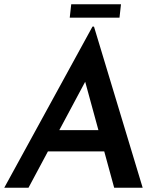

<svg xmlns="http://www.w3.org/2000/svg" viewBox="-25 -883 744 903"><path d="M109 0H-5L410 -758H417L646 0H512L355 -574L446 -630ZM230 -271H480L507 -171H183ZM310 -863H544L537 -800H303Z"/></svg>

Font: Josefin Sans Thin SemiBold
Style: Italic
Weight: 600
Italic angle: -7°
Version: Version 2.000